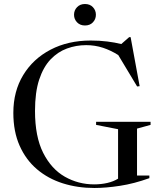

<svg xmlns="http://www.w3.org/2000/svg" viewBox="-20 -927 806 957"><path d="M663 -52H724.5V-39Q648 -11.5 577.8 -0.8Q507.5 10 450.5 10Q366.5 10 293 -13.2Q219.5 -36.5 164.2 -83.5Q109 -130.5 77.8 -200.8Q46.5 -271 46.5 -364.5Q46.5 -472 95.8 -553Q145 -634 232.2 -679.5Q319.5 -725 432.5 -725Q476 -725 514.2 -720.2Q552.5 -715.5 584.5 -707.5L624 -742H631L676 -497.5L663.5 -496L569.5 -652.5Q533.5 -675.5 493.5 -688.8Q453.5 -702 409.5 -702Q359.5 -702 313.8 -685.2Q268 -668.5 232 -630.8Q196 -593 175.2 -530Q154.5 -467 154.5 -374Q154.5 -246 195.2 -165.2Q236 -84.5 303.2 -46.2Q370.5 -8 449 -8Q484 -8 515.2 -15.2Q546.5 -22.5 568.5 -36.5V-283L459 -304.5V-320H730.5V-304.5L663 -286ZM403.5 -800Q379 -800 364 -815.8Q349 -831.5 349 -853.5Q349 -875.5 364 -891.2Q379 -907 403.5 -907Q428.5 -907 443.2 -891.2Q458 -875.5 458 -853.5Q458 -831.5 443.2 -815.8Q428.5 -800 403.5 -800Z"/></svg>

Font: Newsreader Display
Style: Regular
Weight: 400
Designer: Hugues Gentile
Foundry: Production Type
Version: Version 1.001